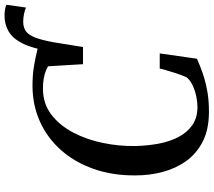

<svg xmlns="http://www.w3.org/2000/svg" viewBox="-66 -846 920 827"><g transform="rotate(-90 393.5 -432.0)"><path d="M607.5 -607 587 -673.5Q598.5 -751 620.2 -794Q642 -837 672.5 -854.5Q703 -872 739 -872Q753.5 -872 765.8 -870Q778 -868 787 -864L775 -779.5Q763 -785 746.8 -788.2Q730.5 -791.5 714.5 -791.5Q690.5 -791.5 674.2 -780.8Q658 -770 646.5 -741.5Q635 -713 625 -659ZM326 8.5Q250 8.5 197.8 -18.2Q145.5 -45 113.5 -90Q81.5 -135 66.8 -191.2Q52 -247.5 52 -306.5Q51 -406 79.8 -487.8Q108.5 -569.5 160.8 -628.5Q213 -687.5 284 -719.5Q355 -751.5 438.5 -751.5Q486 -751.5 523.5 -745Q561 -738.5 589 -731.5Q617 -724.5 635.5 -722.5L605 -534H531L522 -684.5Q512.5 -690 499.8 -695Q487 -700 468.8 -703.2Q450.5 -706.5 425.5 -706.5Q361.5 -706.5 314.5 -670.8Q267.5 -635 236.8 -576.5Q206 -518 191.8 -448.2Q177.5 -378.5 178.5 -310.5Q179.5 -258 188.5 -209.5Q197.5 -161 217.2 -123Q237 -85 268.8 -63Q300.5 -41 347 -41Q367 -41 391.8 -46Q416.5 -51 439.2 -61.5Q462 -72 475 -88.5Q480 -99.5 485 -113.5Q490 -127.5 495 -143Q500 -158.5 504.5 -174Q509 -189.5 512.5 -203.5H577.5L554.5 -43Q540 -37 519.2 -28.5Q498.5 -20 470.5 -11.5Q442.5 -3 406.5 2.8Q370.5 8.5 326 8.5Z"/></g></svg>

Font: Merriweather 60pt Medium
Style: Italic
Weight: 500
Italic angle: -7.8°
Version: Version 2.101